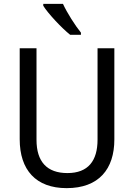

<svg xmlns="http://www.w3.org/2000/svg" viewBox="-20 -964 694 994"><path d="M306 -944H204V-934C228 -895 299 -819 343 -784H399V-795C369 -832 327 -898 306 -944ZM572 -242V-714H485V-241C485 -132 437 -68 329 -68C223 -68 169 -127 169 -240V-714H82V-243C82 -84 166 10 325 10C492 10 572 -89 572 -242Z"/></svg>

Font: Noto Sans Devanagari SemiCondensed
Style: Regular
Weight: 400
Width: 4
Designer: Jelle Bosma - Monotype Design Team
Foundry: Monotype Imaging Inc.
Version: Version 2.004